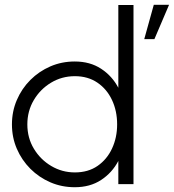

<svg xmlns="http://www.w3.org/2000/svg" viewBox="-20 -771 728 804"><path d="M475.5 -750H539V0H475.5V-97Q449.5 -47.5 403.2 -17.2Q357 13 293 13Q238.5 13 191 -7.5Q143.5 -28 107.2 -64.2Q71 -100.5 50.5 -148Q30 -195.5 30 -250Q30 -304.5 50.5 -352.2Q71 -400 107.2 -436.2Q143.5 -472.5 191 -493Q238.5 -513.5 293 -513.5Q357 -513.5 403.2 -483.2Q449.5 -453 475.5 -403.5ZM293.5 -49Q349 -49 388.5 -76.2Q428 -103.5 449.2 -149.2Q470.5 -195 470.5 -250Q470.5 -306.5 449 -352.2Q427.5 -398 387.8 -425Q348 -452 293.5 -452Q239 -452 193.8 -424.8Q148.5 -397.5 121.5 -351.8Q94.5 -306 94.5 -250Q94.5 -193.5 122 -148Q149.5 -102.5 194.8 -75.8Q240 -49 293.5 -49ZM584 -607 624 -751H688L626.5 -607Z"/></svg>

Font: Urbanist Light
Style: Regular
Weight: 300
Designer: Corey Hu
Foundry: Corey Hu
Version: Version 1.330; ttfautohint (v1.8.4.7-5d5b)